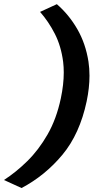

<svg xmlns="http://www.w3.org/2000/svg" viewBox="-62 -796 486 944"><path d="M44 128.5 -42.5 89Q16.5 51 72.2 -3.8Q128 -58.5 171.8 -134.8Q215.5 -211 237 -312Q251.5 -381 251.5 -439.5Q251.5 -466.5 248.5 -491.5Q238.5 -569.5 207.5 -630Q176.5 -690.5 135 -737.5L217.5 -775.5Q277 -724 318 -653Q359 -582 373 -493Q378 -459.5 378 -424Q378 -364 364 -297.5Q330 -137.5 245 -35.2Q160 67 44 128.5Z"/></svg>

Font: Heraclito SemiBold
Style: Italic
Weight: 600
Italic angle: -12°
Designer: Kostas Bartsokas (font) & Cristiano Sobral (main changes)
Foundry: Kostas Bartsokas (font) & Cristiano Sobral (main changes)
Version: Version 1.00;July 8, 2020;FontCreator 13.0.0.2655 64-bit